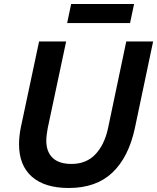

<svg xmlns="http://www.w3.org/2000/svg" viewBox="-20 -922 784 958"><path d="M83 -282 175 -715H310L218 -282Q215 -267 213 -250Q211 -233 211 -220Q211 -165 242.5 -134.5Q274 -104 337 -104Q410 -104 455.5 -151.5Q501 -199 519 -282L610 -715H744L653 -283Q622 -138 541 -61Q460 16 323 16Q203 16 139 -40.5Q75 -97 75 -202Q75 -221 77 -241Q79 -261 83 -282ZM315 -807 335 -902H649L629 -807Z"/></svg>

Font: Wix Madefor Text
Style: Bold Italic
Weight: 700
Italic angle: -12°
Designer: Dalton Maag Ltd
Foundry: Dalton Maag Ltd
Version: Version 3.100